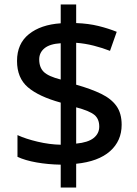

<svg xmlns="http://www.w3.org/2000/svg" viewBox="-20 -779 613 857"><path d="M251 -44Q194 -45 143 -54Q92 -63 58 -79V-176Q95 -159 148 -146.5Q201 -134 251 -133V-321Q153 -348 104.5 -389.5Q56 -431 56 -507Q56 -584 109 -626.5Q162 -669 251 -675V-759H320V-676Q375 -674 419.5 -663Q464 -652 501 -637L471 -552Q438 -565 399 -575Q360 -585 320 -588V-401Q387 -382 432 -360Q477 -338 500 -305.5Q523 -273 523 -222Q523 -150 471 -104Q419 -58 320 -48V58H251ZM251 -586Q202 -583 178.5 -563.5Q155 -544 155 -514Q155 -478 175.5 -458Q196 -438 251 -424ZM320 -138Q373 -143 398 -163Q423 -183 423 -214Q423 -248 401.5 -266Q380 -284 320 -300Z"/></svg>

Font: Noto Sans Myanmar UI Medium
Style: Regular
Weight: 500
Designer: Monotype Design Team
Foundry: Monotype Imaging Inc.
Version: Version 2.103; ttfautohint (v1.8.4.7-5d5b)